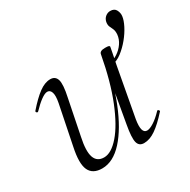

<svg xmlns="http://www.w3.org/2000/svg" viewBox="-125 -628 750 758"><g transform="rotate(-30 250.5 -248.5)"><path d="M371 -322 364 -332Q384 -335 402.5 -347Q421 -359 433.5 -377Q446 -395 448 -416Q449 -432 444.5 -441.5Q440 -451 436.5 -459Q433 -467 435 -480Q438 -494 448 -502Q458 -510 470 -510Q489 -510 496 -496Q503 -482 501 -468Q499 -451 487 -427.5Q475 -404 456.5 -381.5Q438 -359 416 -342Q394 -325 371 -322ZM133 13Q90 13 75.5 -18Q61 -49 76 -119L112 -297Q118 -328 113 -343Q108 -358 95 -358Q84 -358 66 -345Q48 -332 26 -309Q22 -305 18 -309Q14 -313 18 -317Q51 -355 78 -375Q105 -395 130 -395Q153 -395 159.5 -373.5Q166 -352 154 -297L122 -138Q109 -78 119 -49.5Q129 -21 161 -21Q194 -21 230.5 -63Q267 -105 299.5 -185.5Q332 -266 353 -380L364 -379Q344 -263 308.5 -174.5Q273 -86 228 -36.5Q183 13 133 13ZM326 9Q303 9 297.5 -12.5Q292 -34 302 -89L353 -380Q355 -394 379 -394Q392 -394 396 -392.5Q400 -391 400 -388Q400 -385 395 -361.5Q390 -338 385 -312L344 -89Q334 -28 361 -28Q373 -28 392 -40Q411 -52 433 -75Q436 -79 440.5 -74.5Q445 -70 441 -67Q407 -29 379.5 -10Q352 9 326 9Z"/></g></svg>

Font: Cormorant Light Light
Style: Italic
Weight: 300
Italic angle: -10°
Version: Version 4.000